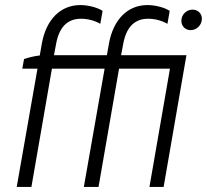

<svg xmlns="http://www.w3.org/2000/svg" viewBox="-20 -738 819 758"><path d="M75 -505 68 -467H128L46 0H104L185 -467H393L311 0H369L450 -467H651L570 0H626L716 -520H458L466 -562C478 -632 512 -664 565 -664C593 -664 620 -656 641 -644L650 -695C629 -709 592 -718 562 -718C485 -718 427 -662 410 -565L402 -520H193L201 -562C213 -632 247 -664 300 -664C328 -664 355 -656 376 -644L385 -695C364 -709 327 -718 297 -718C220 -718 162 -662 145 -565L137 -519C117 -517 93 -511 75 -505ZM733 -619C755 -619 777 -638 777 -664C777 -684 762 -700 740 -700C717 -700 696 -681 696 -656C696 -635 711 -619 733 -619Z"/></svg>

Font: Fixel Text 20240404 Light
Style: Italic
Weight: 300
Width: 4
Italic angle: -10°
Designer: AlfaBravo + MacPaw
Foundry: Kyrylo Tkachov, Marchela Mozhyna, Serhii Makarenko, Maria Weinstein, Zakhar Kryvoshyya
Version: Version 1.211;Glyphs 3.2 (3225)